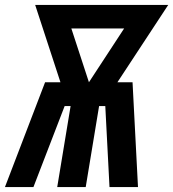

<svg xmlns="http://www.w3.org/2000/svg" viewBox="-45 -755 699 775"><path d="M-25 0 137 -423H199L97 -735H634L429 -423H490L512 0H397L380 -327H355L301 0H186L240 -327H216L90 0ZM314 -423 456 -640H243Z"/></svg>

Font: Iosevka Curly XBdExObl
Style: Regular
Weight: 800
Width: 7
Italic angle: -9°
Monospace: yes
Designer: Belleve Invis
Foundry: Belleve Invis
Version: Version 11.1.0; ttfautohint (v1.8.3)